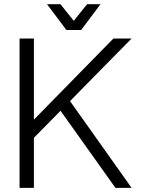

<svg xmlns="http://www.w3.org/2000/svg" viewBox="-20 -909 693 929"><path d="M144 -242.2V0H74.7V-722.7H144V-330.1L528.8 -722.7H616.7L318.8 -419.9L616.7 0H538.6L272.9 -373ZM272.5 -888.7 336.9 -808.1 401.4 -888.7H466.3L372.6 -763.7H301.3L207.5 -888.7Z"/></svg>

Font: Giphurs Light
Style: Regular
Weight: 300
Version: Version 0.920; ttfautohint (v1.8.4.7-5d5b)